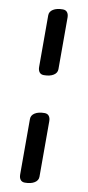

<svg xmlns="http://www.w3.org/2000/svg" viewBox="-100 -704 450 985"><g transform="rotate(10 125.0 -211.5)"><path d="M75.2 -623Q75.2 -642.6 93.8 -654.3Q112.3 -666 144 -666Q159.2 -666 167 -656Q174.8 -646 174.8 -628.9V-359.9Q174.8 -340.3 156.2 -328.6Q137.7 -316.9 106 -316.9Q90.8 -316.9 83 -326.9Q75.2 -336.9 75.2 -354ZM75.2 -83Q75.2 -102.5 93.8 -114.3Q112.3 -126 144 -126Q159.2 -126 167 -116Q174.8 -106 174.8 -88.9V200.2Q174.8 219.7 156.2 231.4Q137.7 243.2 106 243.2Q90.8 243.2 83 233.2Q75.2 223.1 75.2 206.1Z"/></g></svg>

Font: Gochi Hand
Style: Regular
Weight: 400
Designer: Juan Pablo del Peral
Foundry: Juan Pablo del Peral
Version: Version 1.001